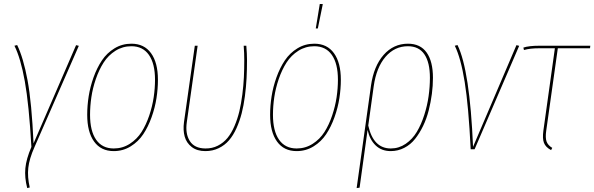

<svg xmlns="http://www.w3.org/2000/svg" viewBox="-20 -747 2975 961"><path d="M65.9 -521.5Q96.7 -458.5 117.7 -346.2Q138.7 -233.9 147.9 -29.3L360.8 -521L374.5 -517.6L152.8 -11.2Q126.5 47.9 121.6 93.3Q116.7 138.7 128.9 191.4L116.2 194.3Q102.5 141.6 106.9 95Q111.3 48.3 137.2 -11.7Q125 -224.6 104.2 -340.1Q83.5 -455.6 52.2 -518.1Z M549.3 9.3Q485.4 9.3 450.9 -38.6Q416.5 -86.4 416.5 -172.4Q416.5 -217.8 423.8 -264.9Q431.2 -312 448.2 -359.9Q465.3 -407.7 490.2 -444.8Q515.1 -481.9 553.2 -505.1Q591.3 -528.3 637.7 -528.3Q701.7 -528.3 736.1 -480.7Q770.5 -433.1 770.5 -347.7Q770.5 -302.7 763.2 -255.6Q755.9 -208.5 738.8 -160.4Q721.7 -112.3 697 -75.2Q672.4 -38.1 634 -14.4Q595.7 9.3 549.3 9.3ZM549.3 -3.9Q593.3 -3.9 629.4 -27.1Q665.5 -50.3 688.5 -86.4Q711.4 -122.6 727.1 -169.2Q742.7 -215.8 749.3 -260.5Q755.9 -305.2 755.9 -347.7Q755.9 -428.7 725.3 -472.2Q694.8 -515.6 637.7 -515.6Q593.8 -515.6 557.9 -492.9Q522 -470.2 498.8 -434.1Q475.6 -397.9 459.7 -351.6Q443.8 -305.2 437.3 -260.3Q430.7 -215.3 430.7 -172.4Q430.7 -91.3 461.2 -47.6Q491.7 -3.9 549.3 -3.9Z M1212.9 -518.1Q1216.3 -476.1 1216.3 -446.3Q1216.3 -398.4 1214.1 -355.5Q1211.9 -312.5 1205.8 -265.6Q1199.7 -218.8 1189.7 -179.9Q1179.7 -141.1 1163.6 -105.2Q1147.5 -69.3 1126.2 -44.7Q1105 -20 1074.7 -5.4Q1044.4 9.3 1007.8 9.3Q966.3 9.3 939.7 -11.2Q913.1 -31.7 904.3 -63.7Q895.5 -95.7 900.9 -135.7L955.1 -518.1H969.2L915 -135.3Q906.7 -78.1 929.9 -41.3Q953.1 -4.4 1007.8 -3.9Q1042 -3.4 1070.3 -17.8Q1098.6 -32.2 1118.7 -56.6Q1138.7 -81.1 1153.8 -116.5Q1168.9 -151.9 1178 -189.9Q1187 -228 1192.9 -273.7Q1198.7 -319.3 1200.7 -360.4Q1202.6 -401.4 1202.6 -446.3Q1202.6 -481.9 1199.7 -518.1Z M1580.6 -727.1 1595.7 -726.6 1570.8 -604.5H1560.5ZM1464.8 9.3Q1400.9 9.3 1366.5 -38.6Q1332 -86.4 1332 -172.4Q1332 -217.8 1339.4 -264.9Q1346.7 -312 1363.8 -359.9Q1380.9 -407.7 1405.8 -444.8Q1430.7 -481.9 1468.8 -505.1Q1506.8 -528.3 1553.2 -528.3Q1617.2 -528.3 1651.6 -480.7Q1686 -433.1 1686 -347.7Q1686 -302.7 1678.7 -255.6Q1671.4 -208.5 1654.3 -160.4Q1637.2 -112.3 1612.5 -75.2Q1587.9 -38.1 1549.6 -14.4Q1511.2 9.3 1464.8 9.3ZM1464.8 -3.9Q1508.8 -3.9 1544.9 -27.1Q1581.1 -50.3 1604 -86.4Q1627 -122.6 1642.6 -169.2Q1658.2 -215.8 1664.8 -260.5Q1671.4 -305.2 1671.4 -347.7Q1671.4 -428.7 1640.9 -472.2Q1610.4 -515.6 1553.2 -515.6Q1509.3 -515.6 1473.4 -492.9Q1437.5 -470.2 1414.3 -434.1Q1391.1 -397.9 1375.2 -351.6Q1359.4 -305.2 1352.8 -260.3Q1346.2 -215.3 1346.2 -172.4Q1346.2 -91.3 1376.7 -47.6Q1407.2 -3.9 1464.8 -3.9Z M2022 -528.3Q2084 -528.3 2115.5 -483.9Q2147 -439.5 2147 -357.4Q2147 -317.9 2141.6 -276.9Q2136.2 -235.8 2125.7 -194.3Q2115.2 -152.8 2097.7 -116.5Q2080.1 -80.1 2057.6 -51.8Q2035.2 -23.4 2003.7 -7.1Q1972.2 9.3 1935.5 9.3Q1890.1 9.3 1860.4 -19Q1830.6 -47.4 1819.8 -96.7L1779.8 192.4L1765.1 194.3L1836.9 -318.4Q1850.6 -416 1900.1 -472.2Q1949.7 -528.3 2022 -528.3ZM1936 -3.9Q1976.6 -3.9 2010.5 -27.1Q2044.4 -50.3 2066.4 -87.2Q2088.4 -124 2103.5 -171.4Q2118.7 -218.8 2125.2 -265.6Q2131.8 -312.5 2131.8 -357.4Q2131.8 -434.6 2104.2 -475.1Q2076.7 -515.6 2021.5 -515.6Q1955.1 -515.6 1909.4 -462.4Q1863.8 -409.2 1850.6 -315.9L1823.2 -118.7Q1848.6 -3.9 1936 -3.9Z M2270 -521.5Q2331.5 -395.5 2347.7 -12.2L2564.9 -521L2578.6 -517.6L2355.5 0H2335.9Q2325.2 -216.8 2305.9 -336.7Q2286.6 -456.5 2256.3 -518.1Z M2772 -505.4 2713.9 -92.3Q2709 -57.6 2715.6 -38.8Q2722.2 -20 2744.1 -6.8L2738.3 4.4Q2710.9 -10.3 2702.6 -32Q2694.3 -53.7 2699.7 -92.8L2757.3 -505.4H2678.7Q2632.3 -505.4 2602.5 -496.6L2599.6 -508.8Q2627 -518.1 2680.2 -518.1H2934.6L2933.1 -505.4Z"/></svg>

Font: Fira Sans Compressed Hair
Style: Italic
Weight: 100
Width: 3
Italic angle: -8°
Designer: Carrois Corporate & Edenspiekermann AG
Foundry: Carrois Corporate GbR & Edenspiekermann AG
Version: Version 4.203;PS 004.203;hotconv 1.0.88;makeotf.lib2.5.64775